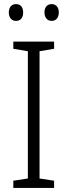

<svg xmlns="http://www.w3.org/2000/svg" viewBox="-20 -968 329 937"><path d="M23 -907C23 -882 37 -866 58 -866C80 -866 93 -881 93 -907C93 -933 80 -948 58 -948C37 -948 23 -933 23 -907ZM197 -908C197 -882 211 -866 232 -866C254 -866 267 -882 267 -908C267 -933 253 -948 232 -948C211 -948 197 -933 197 -908ZM244 -51V-86L173 -97V-718L244 -730V-765H45V-730L116 -718V-97L45 -86V-51Z"/></svg>

Font: Noto Sans Tamil UI SemiCondensed Light
Style: Regular
Weight: 300
Width: 4
Designer: Jelle Bosma - Monotype Design Team
Foundry: Monotype Imaging Inc.
Version: Version 2.004